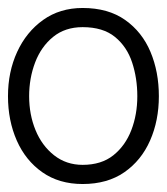

<svg xmlns="http://www.w3.org/2000/svg" viewBox="-30 -847 418 481"><path d="M177 -386Q118 -386 76 -415.5Q34 -445 12 -495Q-10 -545 -10 -606Q-10 -667 13 -717Q36 -767 78 -797Q120 -827 177 -827Q241 -827 283.5 -797Q326 -767 347 -717Q368 -667 368 -606Q368 -545 346 -495Q324 -445 281.5 -415.5Q239 -386 177 -386ZM177 -779Q133 -779 103 -754.5Q73 -730 58 -690.5Q43 -651 43 -606Q43 -560 59 -521Q75 -482 105.5 -458Q136 -434 177 -434Q224 -434 254 -458Q284 -482 299 -521Q314 -560 314 -606Q314 -651 301 -690.5Q288 -730 258 -754.5Q228 -779 177 -779Z"/></svg>

Font: Hind Variable Light
Style: Regular
Weight: 300
Designer: Manushi Parikh, Satya Rajpurohit
Foundry: Indian Type Foundry
Version: Version 3.000